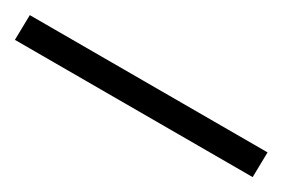

<svg xmlns="http://www.w3.org/2000/svg" viewBox="-12 -107 523 356"><g transform="rotate(30 250.0 71.0)"><path d="M505 44.5 504 98H-5L-4 44.5Z"/></g></svg>

Font: Merriweather 24pt Black
Style: Regular
Weight: 900
Designer: Eben Sorkin
Foundry: Eben Sorkin
Version: Version 2.100